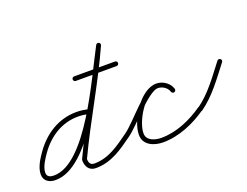

<svg xmlns="http://www.w3.org/2000/svg" viewBox="-97 -741 1223 950"><g transform="rotate(-20 514.0 -266.5)"><path d="M340.6 -247.9C342.3 -254.3 338.5 -260.9 332.1 -262.6C310.1 -268.4 289.8 -271.4 266.9 -271.4C173.3 -271.4 95.2 -221.1 42.2 -145.9C21.8 -117.1 -3.8 -78.1 -3.8 -41.2C-3.8 -5.4 24.7 10.1 57 10.1C246 10.1 410.5 -381.6 494.6 -538.3C497.7 -544.2 495.5 -551.4 489.7 -554.6C483.8 -557.7 476.6 -555.5 473.4 -549.7C394.7 -402.9 229 -13.9 57 -13.9C38.2 -13.9 20.2 -19.4 20.2 -41.2C20.2 -72.3 44.8 -107.9 61.8 -132.1C110.3 -200.9 181.2 -247.4 266.9 -247.4C287.8 -247.4 306 -244.7 325.9 -239.4C332.3 -237.7 338.9 -241.5 340.6 -247.9ZM488.9 -554.9C482.9 -557.7 475.8 -555 473.1 -548.9C395.2 -376.2 294.7 -213.8 214.3 -42.1C214.2 -41.9 213.9 -40.7 213.6 -39.5C213.4 -38.4 213.1 -37.2 213.1 -37C213.1 -4.1 228.4 22.7 264.6 22.7C346.1 22.7 407.3 -22.1 470 -67.3C475.4 -71.1 476.6 -78.6 472.7 -84C468.9 -89.4 461.4 -90.6 456 -86.7C397.7 -44.8 340.4 -1.3 264.6 -1.3C242.3 -1.3 237.1 -17.5 237.1 -37C237.1 -37.2 236.8 -35.8 236.5 -34.5C236.2 -33.1 235.9 -31.7 236 -31.9C316.5 -203.7 417 -366.3 494.9 -539.1C497.7 -545.1 495 -552.2 488.9 -554.9ZM317.5 -416.8C317.5 -416.8 317.5 -416.8 317.5 -416.8C389.2 -416.8 460.8 -416.8 532.5 -416.8C539.1 -416.8 544.5 -422.1 544.5 -428.8C544.5 -435.4 539.1 -440.8 532.5 -440.8C532.5 -440.8 532.5 -440.8 532.5 -440.8C460.8 -440.8 389.2 -440.8 317.5 -440.8C310.9 -440.8 305.5 -435.4 305.5 -428.8C305.5 -422.1 310.9 -416.8 317.5 -416.8Z M469.9 -67.2C469.9 -67.2 469.9 -67.2 469.9 -67.2C523 -104.2 635.3 -244.5 686.7 -244.5C710 -244.5 734.8 -228.3 741.5 -205.6C743.3 -199.3 750 -195.6 756.4 -197.5C762.7 -199.3 766.4 -206 764.5 -212.4C754.9 -245.3 720.6 -268.5 686.7 -268.5C617.6 -268.5 518.8 -130.5 456.1 -86.8C450.7 -83.1 449.4 -75.6 453.2 -70.1C456.9 -64.7 464.4 -63.4 469.9 -67.2ZM756.4 -197.5C762.7 -199.3 766.4 -206 764.5 -212.4C754.9 -245.4 720.7 -268.5 686.7 -268.5C601.8 -268.5 519.6 -134.5 519.6 -58.7C519.6 -4 573.7 16.8 620.6 16.8C704.8 16.8 787.9 -19.7 855.9 -67.2C861.3 -71 862.6 -78.4 858.8 -83.9C855 -89.3 847.6 -90.6 842.1 -86.8C778.3 -42.2 699.8 -7.2 620.6 -7.2C588 -7.2 543.6 -18.4 543.6 -58.7C543.6 -120.9 616 -244.5 686.7 -244.5C710 -244.5 734.8 -228.4 741.5 -205.6C743.3 -199.3 750 -195.6 756.4 -197.5Z M856 -65.9C856 -65.9 856 -65.9 856 -65.9C926.4 -116 977 -189.1 1029.5 -256.6C1033.5 -261.9 1032.6 -269.4 1027.4 -273.5C1022.1 -277.5 1014.6 -276.6 1010.5 -271.4C1010.5 -271.4 1010.5 -271.4 1010.5 -271.4C959.5 -205.8 910.5 -134.1 842 -85.4C836.6 -81.6 835.4 -74.1 839.2 -68.7C843.1 -63.3 850.5 -62 856 -65.9Z"/></g></svg>

Font: FRB American Cursive Guidelines Arrows Light
Style: Italic
Weight: 300
Italic angle: -25°
Version: Version 2.0;Modular Font Editor K font №1